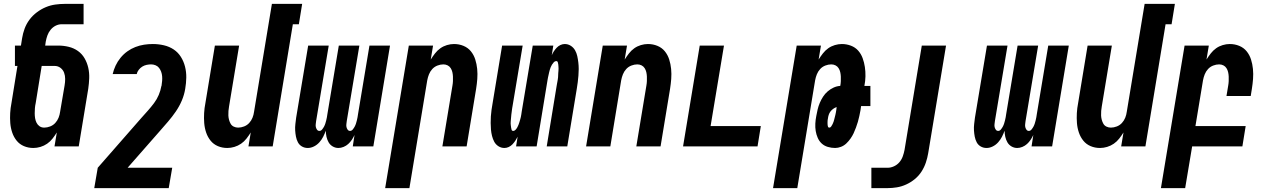

<svg xmlns="http://www.w3.org/2000/svg" viewBox="-20 -755 6540 990"><path d="M152 8Q126 8 103.5 -1.5Q81 -11 66 -29.5Q51 -48 43 -71.5Q35 -95 33 -120.5Q31 -146 32.5 -172Q34 -198 39 -223L70 -415H57V-520H88L94 -558Q98 -583 107 -607.5Q116 -632 132 -653.5Q148 -675 170 -691.5Q192 -708 216 -718Q240 -728 265 -731.5Q290 -735 315 -735H411V-630H298Q282 -630 267 -622.5Q252 -615 241 -601.5Q230 -588 224.5 -572.5Q219 -557 216 -541L213 -520H280Q308 -520 334.5 -513.5Q361 -507 382 -492Q403 -477 416 -454.5Q429 -432 435 -406Q441 -380 440 -352Q439 -324 435 -297L386 0H261L273 -72Q263 -56 251 -40.5Q239 -25 223 -14Q207 -3 188.5 2.5Q170 8 152 8ZM208 -97Q223 -97 238.5 -103Q254 -109 265 -121Q276 -133 282 -148Q288 -163 290 -179L313 -314Q316 -331 316 -348Q316 -365 310.5 -380Q305 -395 292 -405Q279 -415 262 -415H195L164 -223Q161 -210 160 -197Q159 -184 159 -171Q159 -158 161 -145.5Q163 -133 168.5 -122Q174 -111 184 -104Q194 -97 208 -97Z M466 215 484 110 709 -147Q726 -166 742.5 -184.5Q759 -203 774 -223Q789 -243 798.5 -265.5Q808 -288 812 -311L813 -313Q815 -326 816 -338Q817 -350 816 -362Q815 -374 811 -385Q807 -396 800 -405Q793 -414 782 -418.5Q771 -423 759 -423Q748 -423 736 -420.5Q724 -418 713.5 -411.5Q703 -405 695 -394.5Q687 -384 685 -373H561Q566 -395 576 -416.5Q586 -438 601.5 -457Q617 -476 636.5 -490Q656 -504 678 -512.5Q700 -521 722.5 -524.5Q745 -528 768 -528Q797 -528 825 -521.5Q853 -515 875.5 -500Q898 -485 912.5 -462Q927 -439 934 -411.5Q941 -384 940.5 -355Q940 -326 935 -297Q930 -266 917.5 -236.5Q905 -207 886.5 -180Q868 -153 846.5 -128Q825 -103 803 -78L638 110H868L850 215Z M1152 8Q1126 8 1103.5 -1.5Q1081 -11 1066 -29.5Q1051 -48 1043 -71.5Q1035 -95 1033 -120.5Q1031 -146 1032.5 -172Q1034 -198 1039 -223L1088 -520H1213L1161 -206Q1159 -195 1158 -183Q1157 -171 1157.5 -159.5Q1158 -148 1161 -137Q1164 -126 1169.5 -116.5Q1175 -107 1185.5 -102Q1196 -97 1208 -97Q1223 -97 1238.5 -103Q1254 -109 1265 -121Q1276 -133 1282 -148Q1288 -163 1290 -179L1382 -735H1538L1521 -630H1490L1386 0H1261L1273 -72Q1263 -56 1251 -40.5Q1239 -25 1223 -14Q1207 -3 1188.5 2.5Q1170 8 1152 8Z M1567 8Q1550 8 1536.5 0Q1523 -8 1516 -21.5Q1509 -35 1506 -50.5Q1503 -66 1502 -82.5Q1501 -99 1503 -115.5Q1505 -132 1507 -148L1569 -520H1675L1610 -131Q1609 -123 1608 -115Q1607 -107 1608.5 -100Q1610 -93 1614.5 -86.5Q1619 -80 1627 -80Q1635 -80 1641 -87.5Q1647 -95 1651 -102.5Q1655 -110 1657.5 -118Q1660 -126 1662 -134Q1664 -142 1665.5 -150Q1667 -158 1668 -166L1727 -520H1833L1768 -131Q1767 -123 1766 -115Q1765 -107 1766.5 -100Q1768 -93 1772.5 -86.5Q1777 -80 1785 -80Q1793 -80 1799 -87.5Q1805 -95 1809 -102.5Q1813 -110 1815.5 -118Q1818 -126 1820 -134Q1822 -142 1823.5 -150Q1825 -158 1826 -166L1885 -520H1991L1905 0H1799L1808 -59Q1802 -46 1794 -34Q1786 -22 1775.5 -12.5Q1765 -3 1751.5 2.5Q1738 8 1725 8Q1709 8 1695.5 0Q1682 -8 1674.5 -21Q1667 -34 1663.5 -49.5Q1660 -65 1660 -81Q1654 -65 1646.5 -50Q1639 -35 1627 -21.5Q1615 -8 1599 0Q1583 8 1567 8Z M1966 215 2088 -520H2213L2201 -448Q2211 -464 2223 -479.5Q2235 -495 2250.5 -506Q2266 -517 2284.5 -522.5Q2303 -528 2321 -528Q2347 -528 2370 -518.5Q2393 -509 2408 -490.5Q2423 -472 2430.5 -448.5Q2438 -425 2440.5 -399.5Q2443 -374 2441 -348Q2439 -322 2435 -297L2386 0H2261L2313 -314Q2315 -325 2315.5 -337Q2316 -349 2315.5 -360.5Q2315 -372 2312.5 -383Q2310 -394 2304 -403.5Q2298 -413 2288 -418Q2278 -423 2266 -423Q2251 -423 2235.5 -417Q2220 -411 2209 -399Q2198 -387 2192 -372Q2186 -357 2183 -341L2091 215Z M2581 8Q2564 8 2550 -1Q2536 -10 2528.5 -24Q2521 -38 2517 -54Q2513 -70 2511.5 -87Q2510 -104 2510 -121Q2510 -138 2511 -155Q2512 -172 2514.5 -189Q2517 -206 2520 -223L2569 -520H2675L2623 -209Q2622 -203 2621 -197.5Q2620 -192 2619.5 -186.5Q2619 -181 2618 -175Q2617 -169 2616.5 -163.5Q2616 -158 2615.5 -152.5Q2615 -147 2614.5 -141.5Q2614 -136 2613.5 -130Q2613 -124 2613 -118.5Q2613 -113 2614 -107.5Q2615 -102 2615.5 -96.5Q2616 -91 2618 -85.5Q2620 -80 2626 -80Q2633 -80 2638.5 -86Q2644 -92 2647.5 -98.5Q2651 -105 2653.5 -111.5Q2656 -118 2658 -124.5Q2660 -131 2662 -138Q2664 -145 2665.5 -151.5Q2667 -158 2668 -165Q2669 -172 2670 -179L2727 -520H2833L2825 -470Q2829 -480 2835.5 -490Q2842 -500 2850.5 -509Q2859 -518 2870 -523Q2881 -528 2892 -528Q2909 -528 2923 -519Q2937 -510 2945 -496Q2953 -482 2956.5 -466Q2960 -450 2962 -433Q2964 -416 2964 -399Q2964 -382 2962.5 -365Q2961 -348 2959 -331Q2957 -314 2954 -297L2905 0H2799L2850 -311Q2851 -317 2852 -322.5Q2853 -328 2854 -333.5Q2855 -339 2856 -345Q2857 -351 2857.5 -356.5Q2858 -362 2858 -367.5Q2858 -373 2858.5 -378.5Q2859 -384 2859.5 -390Q2860 -396 2860 -401.5Q2860 -407 2859.5 -412.5Q2859 -418 2858.5 -423.5Q2858 -429 2856 -434.5Q2854 -440 2848 -440Q2841 -440 2835.5 -434Q2830 -428 2826 -421.5Q2822 -415 2819.5 -408.5Q2817 -402 2815 -395.5Q2813 -389 2811.5 -382Q2810 -375 2808.5 -368.5Q2807 -362 2805.5 -355Q2804 -348 2803 -341L2747 0H2641L2649 -50Q2644 -40 2637.5 -30Q2631 -20 2622.5 -11Q2614 -2 2603 3Q2592 8 2581 8Z M3002 0 3088 -520H3213L3201 -448Q3211 -464 3223 -479.5Q3235 -495 3250.5 -506Q3266 -517 3284.5 -522.5Q3303 -528 3321 -528Q3347 -528 3370 -518.5Q3393 -509 3408 -490.5Q3423 -472 3430.5 -448.5Q3438 -425 3440.5 -399.5Q3443 -374 3441 -348Q3439 -322 3435 -297L3386 0H3261L3313 -314Q3315 -325 3315.5 -337Q3316 -349 3315.5 -360.5Q3315 -372 3312.5 -383Q3310 -394 3304 -403.5Q3298 -413 3288 -418Q3278 -423 3266 -423Q3251 -423 3235.5 -417Q3220 -411 3209 -399Q3198 -387 3192 -372Q3186 -357 3183 -341L3127 0Z M3502 0 3588 -520H3713L3644 -105H3903L3886 0Z M3966 215 4088 -520H4213L4201 -448Q4211 -464 4223 -479.5Q4235 -495 4250.5 -506Q4266 -517 4284.5 -522.5Q4303 -528 4321 -528Q4345 -528 4367.5 -519.5Q4390 -511 4405 -494Q4420 -477 4428 -455Q4436 -433 4439.5 -409.5Q4443 -386 4442.5 -361.5Q4442 -337 4437 -312H4468V-208H4420L4417 -187Q4414 -172 4411 -157Q4408 -142 4403.5 -127Q4399 -112 4393.5 -97Q4388 -82 4381.5 -68Q4375 -54 4365.5 -40.5Q4356 -27 4344 -15.5Q4332 -4 4316.5 2Q4301 8 4286 8Q4267 8 4248.5 2.5Q4230 -3 4217 -15Q4204 -27 4196.5 -44Q4189 -61 4186 -79.5Q4183 -98 4184 -117.5Q4185 -137 4189 -157Q4192 -174 4196 -191Q4200 -208 4207 -224.5Q4214 -241 4224 -256.5Q4234 -272 4248 -284Q4262 -296 4278.5 -303.5Q4295 -311 4312 -312L4313 -314Q4315 -325 4315.5 -337Q4316 -349 4315.5 -360.5Q4315 -372 4312.5 -383Q4310 -394 4304 -403.5Q4298 -413 4288 -418Q4278 -423 4266 -423Q4251 -423 4235.5 -417Q4220 -411 4209 -399Q4198 -387 4192 -372Q4186 -357 4183 -341L4091 215ZM4256 -97Q4262 -97 4266 -103Q4270 -109 4273 -115Q4276 -121 4278 -127Q4280 -133 4281.5 -139Q4283 -145 4284.5 -151Q4286 -157 4287.5 -163Q4289 -169 4290 -175Q4291 -181 4292 -187L4294 -203Q4285 -200 4276.5 -194Q4268 -188 4262 -180Q4256 -172 4253 -162.5Q4250 -153 4249 -144Q4248 -140 4247.5 -135.5Q4247 -131 4247 -126.5Q4247 -122 4247 -118Q4247 -114 4247.5 -109.5Q4248 -105 4249.5 -101Q4251 -97 4256 -97Z M4473 215V110H4557Q4573 110 4589.5 102.5Q4606 95 4617.5 81.5Q4629 68 4635 51Q4641 34 4644 18L4733 -520H4858L4766 35Q4762 59 4754 83Q4746 107 4732 129Q4718 151 4697.5 168Q4677 185 4653 196Q4629 207 4604.5 211Q4580 215 4556 215Z M5067 8Q5050 8 5036.5 0Q5023 -8 5016 -21.5Q5009 -35 5006 -50.5Q5003 -66 5002 -82.5Q5001 -99 5003 -115.5Q5005 -132 5007 -148L5069 -520H5175L5110 -131Q5109 -123 5108 -115Q5107 -107 5108.5 -100Q5110 -93 5114.5 -86.5Q5119 -80 5127 -80Q5135 -80 5141 -87.5Q5147 -95 5151 -102.5Q5155 -110 5157.5 -118Q5160 -126 5162 -134Q5164 -142 5165.5 -150Q5167 -158 5168 -166L5227 -520H5333L5268 -131Q5267 -123 5266 -115Q5265 -107 5266.5 -100Q5268 -93 5272.5 -86.5Q5277 -80 5285 -80Q5293 -80 5299 -87.5Q5305 -95 5309 -102.5Q5313 -110 5315.5 -118Q5318 -126 5320 -134Q5322 -142 5323.5 -150Q5325 -158 5326 -166L5385 -520H5491L5405 0H5299L5308 -59Q5302 -46 5294 -34Q5286 -22 5275.5 -12.5Q5265 -3 5251.5 2.5Q5238 8 5225 8Q5209 8 5195.5 0Q5182 -8 5174.5 -21Q5167 -34 5163.5 -49.5Q5160 -65 5160 -81Q5154 -65 5146.5 -50Q5139 -35 5127 -21.5Q5115 -8 5099 0Q5083 8 5067 8Z M5652 8Q5626 8 5603.5 -1.5Q5581 -11 5566 -29.5Q5551 -48 5543 -71.5Q5535 -95 5533 -120.5Q5531 -146 5532.5 -172Q5534 -198 5539 -223L5588 -520H5713L5661 -206Q5659 -195 5658 -183Q5657 -171 5657.5 -159.5Q5658 -148 5661 -137Q5664 -126 5669.5 -116.5Q5675 -107 5685.5 -102Q5696 -97 5708 -97Q5723 -97 5738.5 -103Q5754 -109 5765 -121Q5776 -133 5782 -148Q5788 -163 5790 -179L5882 -735H6038L6021 -630H5990L5886 0H5761L5773 -72Q5763 -56 5751 -40.5Q5739 -25 5723 -14Q5707 -3 5688.5 2.5Q5670 8 5652 8Z M5966 215 6088 -520H6213L6201 -448Q6211 -464 6223 -479.5Q6235 -495 6250.5 -506Q6266 -517 6284.5 -522.5Q6303 -528 6321 -528Q6347 -528 6370 -518.5Q6393 -509 6408 -490.5Q6423 -472 6430.5 -448.5Q6438 -425 6440.5 -399.5Q6443 -374 6441 -348Q6439 -322 6435 -297L6429 -260H6304L6313 -314Q6315 -325 6315.5 -337Q6316 -349 6315.5 -360.5Q6315 -372 6312.5 -383Q6310 -394 6304 -403.5Q6298 -413 6288 -418Q6278 -423 6266 -423Q6251 -423 6235.5 -417Q6220 -411 6209 -399Q6198 -387 6192 -372Q6186 -357 6183 -341L6144 -105H6403L6386 0H6127L6091 215Z"/></svg>

Font: Iosevka Term Curly Extrabold
Style: Italic
Weight: 800
Italic angle: -9°
Designer: Belleve Invis
Foundry: Belleve Invis
Version: Version 32.3.0